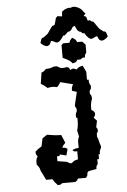

<svg xmlns="http://www.w3.org/2000/svg" viewBox="-66 -878 752 1135"><g transform="rotate(-5 310.0 -310.0)"><path d="M601 -639C595 -654 595 -670 581 -670C580 -670 581 -669 580 -669L555 -688C533 -719 523 -735 520 -735C519 -735 519 -735 519 -733C508 -737 507 -740 507 -742V-743C507 -744 492 -741 490 -743C484 -765 484 -767 482 -767H480C478 -767 476 -768 470 -773C470 -773 483 -787 482 -787C480 -787 478 -788 476 -790L458 -813C440 -826 425 -831 414 -831C407 -831 401 -829 397 -826C394 -827 391 -827 388 -827C377 -827 363 -822 345 -809L342 -781C340 -779 322 -783 320 -783C319 -783 318 -784 317 -785C300 -769 308 -784 297 -744C295 -742 295 -740 295 -739V-738C295 -736 294 -733 283 -729C283 -731 283 -731 282 -731C279 -731 270 -716 248 -685L223 -666C222 -666 222 -665 221 -665C207 -665 207 -650 201 -635C205 -629 223 -613 238 -613C249 -613 258 -621 264 -641H266C278 -641 287 -629 299 -629C309 -629 322 -638 340 -668C341 -666 342 -666 344 -666C352 -666 365 -687 372 -687C387 -687 395 -706 399 -713L400 -712C402 -714 406 -715 408 -719C409 -717 410 -717 411 -716L412 -717C416 -710 425 -681 440 -681C448 -681 456 -661 463 -672C481 -642 493 -633 503 -633C515 -633 525 -645 537 -645H539C545 -625 553 -617 564 -617C579 -617 597 -633 601 -639ZM390 -649C379 -638 376 -634 372 -621H334L324 -611V-536C347 -524 365 -519 380 -498C398 -502 400 -501 410 -517H428C439 -524 441 -527 448 -527C450 -527 452 -527 456 -526C456 -543 457 -541 466 -555V-602L448 -621H418C409 -638 407 -640 390 -649ZM268 -489C249 -481 239 -479 220 -479C209 -468 205 -464 192 -460L182 -394C198 -385 206 -379 220 -366C231 -369 240 -370 248 -370C256 -370 265 -369 276 -366C287 -377 292 -381 296 -394L372 -375C363 -359 362 -355 362 -337L390 -328L372 -252V-243C381 -229 380 -231 380 -214C373 -203 372 -197 372 -185V-176H380V-161C380 -140 379 -121 372 -101L380 -63C372 -51 372 -37 372 -22V3C353 4 350 5 334 13C342 22 345 22 356 22H362V70C342 74 337 76 324 89C307 89 310 88 296 79L240 70V41C258 41 252 44 258 32L296 41L306 3C292 -6 293 -6 276 -6C280 -19 285 -23 296 -34L276 -82C246 -82 220 -86 192 -91L164 -72L154 -25C138 -16 130 -10 116 3C116 20 117 18 126 32C117 44 116 55 116 70V79C128 94 132 98 136 117L164 174H202C210 190 217 197 230 211C247 211 244 211 258 202H334C349 193 346 194 352 183H400C409 169 410 172 410 155L418 145L466 136C466 119 467 121 476 107V79H486V51H494C494 33 495 29 504 13V3C495 -16 495 -38 486 -53V-72C492 -80 494 -85 494 -91C494 -97 492 -102 486 -110L494 -148L476 -167C485 -181 486 -178 486 -195C476 -210 477 -208 466 -214V-226C466 -245 468 -261 476 -280C475 -296 475 -299 466 -309V-328C475 -337 475 -340 476 -356C467 -372 466 -375 466 -394H456V-441L438 -479C418 -475 413 -473 400 -460C390 -465 385 -467 380 -467C375 -467 371 -465 362 -460C357 -475 359 -474 344 -479C333 -477 324 -476 318 -476C307 -476 300 -480 286 -489Z"/></g></svg>

Font: GNUTypewriter
Style: Standard
Weight: 400
Version: Version 001.000